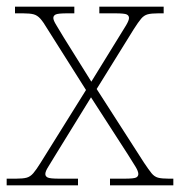

<svg xmlns="http://www.w3.org/2000/svg" viewBox="-23 -556 540 576"><path d="M-3 0V-20H25Q46 -20 57 -23Q68 -26 77 -36.5Q86 -47 99 -68L235 -286L120 -468Q107 -490 98 -500Q89 -510 78 -513Q67 -516 46 -516H22V-536H200V-516H179Q151 -516 144 -512.5Q137 -509 137 -502Q137 -495 146 -480.5Q155 -466 168 -444L251 -311L333 -444Q347 -466 355.5 -480.5Q364 -495 364 -502Q364 -509 357.5 -512.5Q351 -516 322 -516H275V-536H468V-516H452Q431 -516 420 -513Q409 -510 400.5 -500Q392 -490 378 -468L267 -289L409 -68Q423 -47 431.5 -36.5Q440 -26 451 -23Q462 -20 483 -20H497V0H307V-20H350Q379 -20 385.5 -23.5Q392 -27 392 -34Q392 -42 383.5 -56Q375 -70 361 -92L250 -264L144 -92Q131 -70 122 -56Q113 -42 113 -34Q113 -27 120 -23.5Q127 -20 155 -20H211V0Z"/></svg>

Font: Noto Serif Tibetan Thin
Style: Regular
Weight: 250
Version: Version 2.103